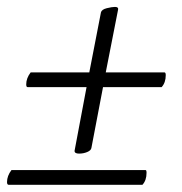

<svg xmlns="http://www.w3.org/2000/svg" viewBox="-21 -547 519 547"><path d="M393.6 -62.5Q396.5 -62.5 396.5 -54.7Q396.5 -33.2 384.8 -20.5H3.9Q-1 -20.5 -1 -28.3Q-1 -45.9 11.7 -62.5ZM57.6 -298.8Q53.7 -298.8 53.7 -306.6Q53.7 -324.2 66.4 -340.8H233.4L266.6 -511.7Q268.6 -520 283.4 -523.7Q298.3 -527.3 306.6 -527.3Q312 -527.3 314.2 -525.1Q316.4 -522.9 315.4 -519.5L280.3 -340.8H447.3Q451.2 -340.8 451.2 -333Q451.2 -311.5 439.5 -298.8H272.5L239.3 -125Q237.8 -118.2 227.3 -113.8Q216.8 -109.4 204.1 -109.4Q191.4 -109.4 191.4 -117.2L225.6 -298.8Z"/></svg>

Font: Crimson
Style: Italic
Weight: 400
Italic angle: -11°
Version: Version 0.8